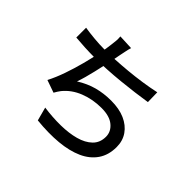

<svg xmlns="http://www.w3.org/2000/svg" viewBox="-179 -1053 1358 1358"><g transform="rotate(45 500.0 -374.0)"><path d="M436 -789Q429 -767 424.5 -743Q420 -719 415 -697Q411 -673 404 -639.5Q397 -606 388.5 -567.5Q380 -529 371 -490Q362 -451 352 -415.5Q342 -380 332 -352Q396 -392 461 -409.5Q526 -427 599 -427Q680 -427 737.5 -401.5Q795 -376 827 -330Q859 -284 859 -222Q859 -142 820.5 -86Q782 -30 712 1.5Q642 33 545.5 42Q449 51 331 39L304 -62Q389 -50 469.5 -51Q550 -52 614 -69.5Q678 -87 716 -124Q754 -161 754 -220Q754 -271 711.5 -306.5Q669 -342 588 -342Q500 -342 424 -312Q348 -282 300 -223Q292 -212 285 -201.5Q278 -191 271 -178L177 -211Q206 -267 230 -336Q254 -405 272.5 -475.5Q291 -546 303 -606Q315 -666 319 -704Q323 -731 324.5 -751.5Q326 -772 324 -794ZM109 -666Q152 -659 206 -654Q260 -649 306 -649Q354 -649 412.5 -652Q471 -655 535 -661Q599 -667 663.5 -676.5Q728 -686 788 -699L790 -603Q739 -595 677 -587Q615 -579 550 -572.5Q485 -566 422 -562.5Q359 -559 307 -559Q253 -559 203 -561.5Q153 -564 109 -568Z"/></g></svg>

Font: Noto Sans JP Thin Medium
Style: Regular
Weight: 500
Version: Version 2.004-H2;hotconv 1.0.118;makeotfexe 2.5.65603